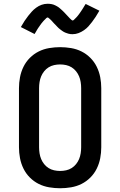

<svg xmlns="http://www.w3.org/2000/svg" viewBox="-20 -994 640 1022"><path d="M300 8Q271 8 241.5 3Q212 -2 186 -15Q160 -28 139 -49Q118 -70 105 -96.5Q92 -123 86.5 -152Q81 -181 81 -210V-525Q81 -554 86.5 -583Q92 -612 105 -638.5Q118 -665 139 -686Q160 -707 186 -720Q212 -733 241.5 -738Q271 -743 300 -743Q329 -743 358.5 -738Q388 -733 414 -720Q440 -707 461 -686Q482 -665 495 -638.5Q508 -612 513.5 -583Q519 -554 519 -525V-210Q519 -181 513.5 -152Q508 -123 495 -96.5Q482 -70 461 -49Q440 -28 414 -15Q388 -2 358.5 3Q329 8 300 8ZM300 -84Q316 -84 332 -87.5Q348 -91 361.5 -99.5Q375 -108 385 -120.5Q395 -133 401 -147.5Q407 -162 409.5 -178Q412 -194 412 -210V-525Q412 -541 409.5 -557Q407 -573 401 -587.5Q395 -602 385 -614.5Q375 -627 361.5 -635.5Q348 -644 332 -647.5Q316 -651 300 -651Q284 -651 268 -647.5Q252 -644 238.5 -635.5Q225 -627 215 -614.5Q205 -602 199 -587.5Q193 -573 190.5 -557Q188 -541 188 -525V-210Q188 -194 190.5 -178Q193 -162 199 -147.5Q205 -133 215 -120.5Q225 -108 238.5 -99.5Q252 -91 268 -87.5Q284 -84 300 -84ZM366 -812Q361 -812 355.5 -812.5Q350 -813 345 -814.5Q340 -816 335.5 -817.5Q331 -819 326 -821Q321 -823 316.5 -826Q312 -829 308.5 -831.5Q305 -834 300.5 -837.5Q296 -841 292 -844.5Q288 -848 284.5 -852Q281 -856 277.5 -859.5Q274 -863 270.5 -866.5Q267 -870 263 -874.5Q259 -879 255.5 -883Q252 -887 248.5 -890Q245 -893 240.5 -897Q236 -901 234 -901Q230 -901 227 -898Q224 -895 220 -891Q216 -887 213.5 -884.5Q211 -882 209 -879.5Q207 -877 204.5 -874Q202 -871 199.5 -868Q197 -865 194.5 -861Q192 -857 189 -853Q186 -849 183 -844.5Q180 -840 177 -835Q174 -830 171 -824.5Q168 -819 164 -813L91 -850Q101 -868 111 -883Q121 -898 130.5 -910Q140 -922 149.5 -932.5Q159 -943 172.5 -953Q186 -963 201.5 -968.5Q217 -974 234 -974Q239 -974 244.5 -973.5Q250 -973 255 -972Q260 -971 264.5 -969.5Q269 -968 274 -965.5Q279 -963 283.5 -960.5Q288 -958 291.5 -955.5Q295 -953 299.5 -949Q304 -945 308 -941.5Q312 -938 315.5 -934.5Q319 -931 322.5 -927.5Q326 -924 329.5 -920Q333 -916 337 -912Q341 -908 344.5 -904Q348 -900 351.5 -896.5Q355 -893 359.5 -889Q364 -885 366 -885Q370 -885 373 -888Q376 -891 380 -895Q384 -899 386.5 -901.5Q389 -904 391 -906.5Q393 -909 395.5 -912Q398 -915 400.5 -918.5Q403 -922 405.5 -925.5Q408 -929 411 -933.5Q414 -938 417 -942.5Q420 -947 423 -952Q426 -957 429 -962Q432 -967 436 -973L509 -937Q499 -919 489 -904Q479 -889 469.5 -876.5Q460 -864 450.5 -853.5Q441 -843 427.5 -833.5Q414 -824 398.5 -818Q383 -812 366 -812Z"/></svg>

Font: Iosevka Etoile Semibold
Style: Regular
Weight: 600
Designer: Belleve Invis
Foundry: Belleve Invis
Version: Version 22.1.2; ttfautohint (v1.8.4)